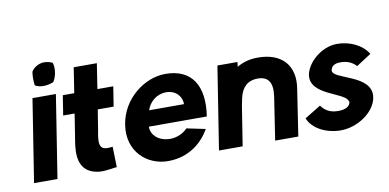

<svg xmlns="http://www.w3.org/2000/svg" viewBox="-52 -583 1472 727"><g transform="rotate(-10 684.0 -219.0)"><path d="M29 0H119L169 -318H79ZM96 -416C93 -397 94 -380 96 -364C105 -359 115 -356 128 -356C141 -356 155 -359 167 -364C174 -375 178 -387 180 -400C182 -413 181 -426 178 -436C169 -441 157 -444 145 -444C125 -444 104 -431 96 -416Z M182 -233H226L212 -144C210 -132 208 -121 207 -110C201 -58 212 -8 278 0C309 3 337 -6 348 -5L346 -84C338 -84 324 -80 312 -85C300 -89 295 -102 298 -127C298 -133 300 -139 301 -146L315 -233H376L388 -309H327L342 -406H253L238 -309H194Z M407 -158C391 -57 463 6 544 6C629 6 680 -45 705 -89L633 -104C614 -84 585 -73 557 -76C521 -79 494 -102 494 -135H717C735 -250 692 -321 590 -321C509 -321 422 -255 407 -158ZM506 -196C516 -227 544 -252 581 -252C620 -252 641 -223 640 -196Z M740 0H831L855 -152C857 -162 859 -172 861 -181C870 -222 894 -243 931 -243C973 -243 989 -217 981 -164L956 0H1045L1072 -178C1087 -266 1038 -322 944 -321C913 -321 887 -313 865 -300L867 -318H790Z M1084 -63C1101 -20 1155 5 1208 5C1274 5 1341 -42 1350 -96C1365 -185 1207 -189 1213 -225C1215 -238 1225 -249 1249 -249C1274 -249 1293 -243 1311 -224L1368 -261C1345 -299 1297 -320 1250 -320C1188 -320 1132 -267 1125 -222C1114 -144 1250 -134 1257 -98C1259 -97 1258 -96 1258 -94C1256 -80 1241 -69 1211 -69C1182 -69 1162 -79 1146 -101Z"/></g></svg>

Font: Rabbid Highway Sign II Hop
Style: Obl
Weight: 400
Foundry: Cannot Into Space Fonts
Version: Version 0.277